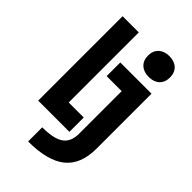

<svg xmlns="http://www.w3.org/2000/svg" viewBox="-287 -857 1174 1174"><g transform="rotate(45 300.0 -270.0)"><path d="M70 0V-730H210V-124H340V0ZM203 98Q303 98 346.5 67Q390 36 390 -34V-402H260V-520H530V-45Q530 91 450.5 155.5Q371 220 203 220ZM445 -580Q402 -580 376 -604Q350 -628 350 -670Q350 -712 376 -736Q402 -760 445 -760Q489 -760 514.5 -736Q540 -712 540 -670Q540 -628 514.5 -604Q489 -580 445 -580Z"/></g></svg>

Font: M PLUS Code Latin Expanded
Style: Bold
Weight: 700
Width: 7
Designer: Coji Morishita
Foundry: UNDERFOREST DESIGN
Version: Version 1.002; ttfautohint (v1.8.3)